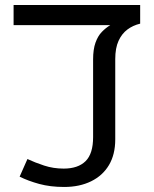

<svg xmlns="http://www.w3.org/2000/svg" viewBox="-20 -735 612 763"><path d="M235 8Q180 8 136 -4Q92 -16 58 -33L89 -103Q119 -89 155.5 -77Q192 -65 233 -65Q290 -65 320 -94.5Q350 -124 350 -190V-499Q350 -539 359.5 -565.5Q369 -592 384.5 -608Q400 -624 418 -635H34V-715H537V-641Q508 -634 486 -617.5Q464 -601 451 -572.5Q438 -544 438 -500V-181Q438 -121 413 -79Q388 -37 342 -14.5Q296 8 235 8Z"/></svg>

Font: bangla15
Style: Regular
Weight: 400
Designer: Jelle Bosma - Monotype Design Team
Foundry: Monotype Imaging Inc.
Version: Version 2.006